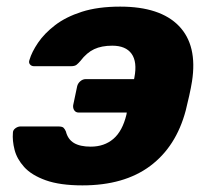

<svg xmlns="http://www.w3.org/2000/svg" viewBox="-20 -550 636 580"><path d="M229 10Q161 10 118 -5.5Q75 -21 53 -45.5Q31 -70 24 -97.5Q17 -125 19 -149Q19 -157 26.5 -162.5Q34 -168 42 -168H156Q168 -168 172 -164Q176 -160 179 -153Q185 -129 203.5 -118Q222 -107 254 -107Q295 -107 322.5 -130.5Q350 -154 362 -204L363 -210H218Q209 -210 204.5 -216.5Q200 -223 201 -232L213 -289Q215 -298 222.5 -304.5Q230 -311 239 -311H385L386 -316Q395 -363 377.5 -387.5Q360 -412 319 -412Q287 -412 264.5 -401.5Q242 -391 223 -366Q217 -359 211.5 -354.5Q206 -350 194 -350H83Q75 -350 70.5 -355.5Q66 -361 69 -369Q76 -393 95 -421Q114 -449 146.5 -474Q179 -499 227.5 -514.5Q276 -530 343 -530Q464 -530 520.5 -471.5Q577 -413 560 -304Q557 -285 551.5 -260.5Q546 -236 541 -216Q512 -107 433.5 -48.5Q355 10 229 10Z"/></svg>

Font: Rubik
Style: Bold Italic
Weight: 700
Italic angle: -12°
Designer: Hubert and Fischer
Foundry: Hubert and Fischer
Version: Version 2.300;gftools[0.9.30]